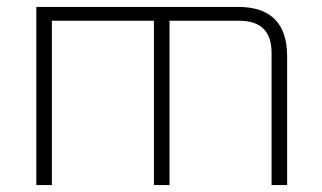

<svg xmlns="http://www.w3.org/2000/svg" viewBox="-20 -535 931 555"><path d="M85 0V-515H668Q810 -515 810 -372V0H765V-382Q765 -475 672 -475H470V0H425V-475H130V0Z"/></svg>

Font: Oxanium ExtraLight ExtraLight
Style: Regular
Weight: 250
Version: Version 2.000